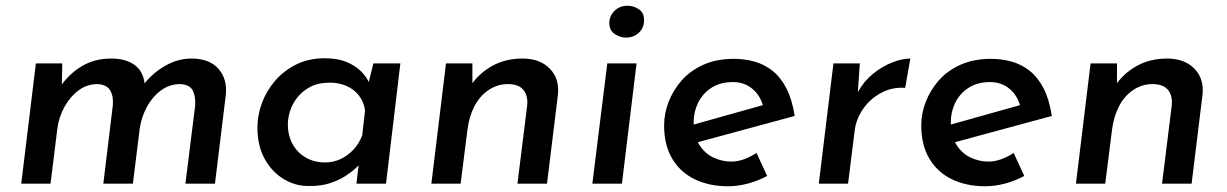

<svg xmlns="http://www.w3.org/2000/svg" viewBox="-20 -640 4277 669"><path d="M197 -419 195 -326 192 -341Q223 -385 267 -410.5Q311 -436 367 -436Q418 -436 448.5 -414Q479 -392 484 -348L481 -346Q512 -386 556 -411Q600 -436 647 -436Q709 -436 740.5 -401Q772 -366 767 -311L729 0H626L660 -272Q662 -303 652 -324Q642 -345 608 -347Q571 -347 541 -325Q511 -303 492 -268Q473 -233 467 -193L443 0H340L373 -272Q376 -303 364.5 -324Q353 -345 320 -347Q283 -347 253.5 -325Q224 -303 204.5 -267.5Q185 -232 180 -193L156 0H54L105 -419Z M1056 8Q1011 9 969.5 -15.5Q928 -40 902.5 -86Q877 -132 877 -195Q877 -238 892.5 -280.5Q908 -323 938.5 -358.5Q969 -394 1012.5 -415.5Q1056 -437 1111 -437Q1156 -437 1186.5 -424.5Q1217 -412 1237 -392.5Q1257 -373 1268 -348L1259 -330L1281 -419H1375L1325 0H1222L1234 -103L1242 -77Q1236 -70 1221.5 -56Q1207 -42 1184 -27Q1161 -12 1129 -1.5Q1097 9 1056 8ZM1113 -74Q1141 -74 1166 -85.5Q1191 -97 1211 -118Q1231 -139 1242 -168L1252 -255Q1248 -284 1231.5 -306Q1215 -328 1188.5 -340Q1162 -352 1129 -352Q1089 -352 1061.5 -337.5Q1034 -323 1016.5 -301Q999 -279 991 -254Q983 -229 983 -207Q983 -168 999.5 -138Q1016 -108 1045.5 -91Q1075 -74 1113 -74Z M1626 -419V-326L1619 -340Q1647 -383 1693.5 -409.5Q1740 -436 1801 -436Q1861 -436 1895.5 -401Q1930 -366 1924 -310L1886 0H1783L1817 -274Q1820 -307 1803.5 -327Q1787 -347 1749 -347Q1714 -347 1683.5 -327Q1653 -307 1634 -271.5Q1615 -236 1609 -190L1585 0H1483L1534 -419Z M2096 -419H2198L2147 0H2044ZM2103 -561Q2104 -586 2122 -603Q2140 -620 2167 -620Q2188 -620 2206.5 -607.5Q2225 -595 2224 -568Q2224 -543 2206 -526Q2188 -509 2161 -509Q2141 -509 2122 -521.5Q2103 -534 2103 -561Z M2528 -77Q2551 -77 2573.5 -85.5Q2596 -94 2616 -107L2653 -27Q2622 -10 2586.5 -0.5Q2551 9 2517 9Q2451 9 2400.5 -15.5Q2350 -40 2322 -87.5Q2294 -135 2294 -203Q2294 -244 2309.5 -284.5Q2325 -325 2354.5 -359Q2384 -393 2430 -414Q2476 -435 2537 -435Q2574 -435 2608.5 -425.5Q2643 -416 2671.5 -393.5Q2700 -371 2720 -332.5Q2740 -294 2749 -236L2395 -140L2379 -201L2675 -284L2639 -270Q2629 -308 2601 -331Q2573 -354 2534 -354Q2490 -354 2459.5 -334.5Q2429 -315 2413 -283Q2397 -251 2397 -215Q2397 -167 2416 -136.5Q2435 -106 2465 -91.5Q2495 -77 2528 -77Z M2976 -419 2969 -319Q2990 -357 3022 -383Q3054 -409 3089 -422.5Q3124 -436 3152 -436L3134 -334Q3088 -337 3049.5 -316Q3011 -295 2987 -260Q2963 -225 2958 -185L2935 0H2833L2884 -419Z M3424 -77Q3447 -77 3469.5 -85.5Q3492 -94 3512 -107L3549 -27Q3518 -10 3482.5 -0.5Q3447 9 3413 9Q3347 9 3296.5 -15.5Q3246 -40 3218 -87.5Q3190 -135 3190 -203Q3190 -244 3205.5 -284.5Q3221 -325 3250.5 -359Q3280 -393 3326 -414Q3372 -435 3433 -435Q3470 -435 3504.5 -425.5Q3539 -416 3567.5 -393.5Q3596 -371 3616 -332.5Q3636 -294 3645 -236L3291 -140L3275 -201L3571 -284L3535 -270Q3525 -308 3497 -331Q3469 -354 3430 -354Q3386 -354 3355.5 -334.5Q3325 -315 3309 -283Q3293 -251 3293 -215Q3293 -167 3312 -136.5Q3331 -106 3361 -91.5Q3391 -77 3424 -77Z M3872 -419V-326L3865 -340Q3893 -383 3939.5 -409.5Q3986 -436 4047 -436Q4107 -436 4141.5 -401Q4176 -366 4170 -310L4132 0H4029L4063 -274Q4066 -307 4049.5 -327Q4033 -347 3995 -347Q3960 -347 3929.5 -327Q3899 -307 3880 -271.5Q3861 -236 3855 -190L3831 0H3729L3780 -419Z"/></svg>

Font: Josefin Sans Thin Medium
Style: Italic
Weight: 500
Italic angle: -7°
Version: Version 2.000